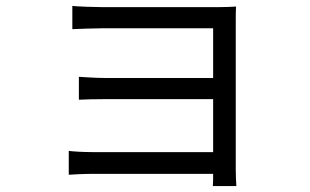

<svg xmlns="http://www.w3.org/2000/svg" viewBox="-20 -569 1040 645"><path d="M774 56C773 42 772 18 772 2V-496C772 -515 772 -536 773 -547C760 -546 734 -545 712 -545H325C299 -545 242 -547 223 -549V-471C241 -472 299 -474 325 -474H696V-307H334C300 -307 264 -310 245 -311V-234C265 -235 300 -236 335 -236H696V-58H293C259 -58 227 -60 211 -62V18C227 17 262 15 293 15H696C696 31 696 47 695 56Z"/></svg>

Font: Noto Sans CJK SC Regular
Style: Regular
Weight: 400
Designer: Ryoko NISHIZUKA (kana & ideographs); Paul D. Hunt (Latin, Greek & Cyrillic); Wenlong ZHANG (bopomofo); Sandoll Communica
Foundry: Adobe Systems Incorporated
Version: Version 1.004;PS 1.004;hotconv 1.0.82;makeotf.lib2.5.63406